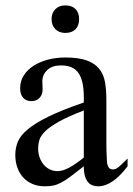

<svg xmlns="http://www.w3.org/2000/svg" viewBox="-20 -669 484 698"><path d="M443.8 -64.5Q388.7 8.3 336.9 8.3Q326.2 8.3 316.7 4.9Q307.1 1.5 300 -6.8Q293 -15.1 288.8 -29.1Q284.7 -43 284.7 -64.5Q255.4 -41.5 236.1 -27.1Q216.8 -12.7 201.9 -4.9Q187 2.9 173.6 5.6Q160.2 8.3 142.6 8.3Q118.7 8.3 99.1 0.2Q79.6 -7.8 65.4 -22.7Q51.3 -37.6 43.5 -58.8Q35.6 -80.1 35.6 -106Q35.6 -130.9 44.7 -153.3Q53.7 -175.8 80.6 -198.5Q107.4 -221.2 156.2 -245.1Q205.1 -269 284.7 -296.4V-314.9Q284.7 -347.2 279.5 -369.1Q274.4 -391.1 264.2 -405Q253.9 -418.9 238.3 -425Q222.7 -431.2 201.2 -431.2Q170.4 -431.2 152.8 -415.3Q135.3 -399.4 133.8 -376.5L134.8 -347.2Q135.7 -326.2 124.3 -313.7Q112.8 -301.3 94.2 -301.3Q74.7 -301.3 64 -313.7Q53.2 -326.2 53.2 -348.1Q53.2 -374.5 66.7 -395.3Q80.1 -416 102.8 -430.4Q125.5 -444.8 155 -452.4Q184.6 -460 216.8 -460Q265.1 -460 294.7 -449.5Q324.2 -439 340.3 -419.2Q356.4 -399.4 361.6 -371.1Q366.7 -342.8 366.7 -307.6V-155.3Q366.7 -124 367.7 -104Q368.7 -84 369.1 -77.1Q371.6 -64 376.5 -58.6Q381.3 -53.2 390.6 -53.2Q395 -53.2 398.9 -54.4Q402.8 -55.7 408.2 -59.6Q413.6 -63.5 421.9 -71.3Q430.2 -79.1 443.8 -92.8ZM284.7 -267.6Q228 -245.6 195.1 -227.3Q162.1 -209 145 -192.4Q127.9 -175.8 123.3 -160.4Q118.7 -145 118.7 -128.9Q118.7 -111.3 124 -96.7Q129.4 -82 138.4 -71Q147.5 -60.1 159.9 -53.7Q172.4 -47.4 186.5 -46.9Q205.6 -45.9 229.7 -58.6Q253.9 -71.3 284.7 -96.2ZM267.6 -599.6Q267.6 -575.7 254.4 -562.5Q241.2 -549.3 217.3 -549.3Q194.8 -549.3 181.2 -563Q167.5 -576.7 167.5 -599.6Q167.5 -622.1 181.2 -635.7Q194.8 -649.4 217.3 -649.4Q241.2 -649.4 254.4 -636.2Q267.6 -623 267.6 -599.6Z"/></svg>

Font: Doulos SIL APac
Style: Regular
Weight: 400
Designer: Walt Agee, Victor Gaultney, Peter Martin, Debbi Hosken, Becca Hirsbrunner
Foundry: SIL International
Version: Version 5.000